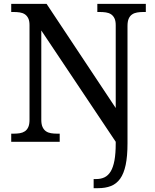

<svg xmlns="http://www.w3.org/2000/svg" viewBox="-20 -734 803 994"><path d="M640.1 7.8Q640.1 75.2 630.6 119.9Q621.1 164.6 602.1 191.2Q583 217.8 554.4 229Q525.9 240.2 487.8 240.2H464.8V192.9H479Q502.9 192.9 521.5 183.8Q540 174.8 553 153.6Q565.9 132.3 572.5 96.9Q579.1 61.5 579.1 8.8V0L193.8 -576.2V-113.8Q193.8 -90.3 200.4 -76.2Q207 -62 218 -54.4Q229 -46.9 243.9 -44.4Q258.8 -42 275.9 -42H289.1V0H38.1V-42H50.8Q67.9 -42 82.8 -44.4Q97.7 -46.9 108.9 -54.4Q120.1 -62 126.5 -76.2Q132.8 -90.3 132.8 -113.8V-604Q132.8 -626 126.2 -639.4Q119.6 -652.8 108.4 -660.2Q97.2 -667.5 82.3 -669.7Q67.4 -671.9 50.8 -671.9H38.1V-713.9H221.2L579.1 -174.8V-604Q579.1 -626 572.5 -639.4Q565.9 -652.8 554.7 -660.2Q543.5 -667.5 528.6 -669.7Q513.7 -671.9 497.1 -671.9H483.9V-713.9H734.9V-671.9H722.2Q705.1 -671.9 690.2 -669.4Q675.3 -667 664.1 -659.4Q652.8 -651.9 646.5 -637.7Q640.1 -623.5 640.1 -600.1Z"/></svg>

Font: KhunPaOh
Style: Regular
Weight: 400
Designer: Khon Soe Zaw Thu
Version: Version 1.00 July 11, 2016, initial release